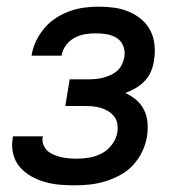

<svg xmlns="http://www.w3.org/2000/svg" viewBox="-20 -548 540 576"><path d="M204 8Q181 8 158 6Q135 4 113 -2.5Q91 -9 72 -20Q53 -31 39 -47.5Q25 -64 19.5 -86.5Q14 -109 18 -132L19 -139H109L108 -136Q106 -124 110.5 -113Q115 -102 123 -95Q131 -88 142 -83.5Q153 -79 164 -76.5Q175 -74 187 -73Q199 -72 212 -72Q230 -72 249.5 -75.5Q269 -79 286.5 -88.5Q304 -98 316.5 -115Q329 -132 332 -151Q334 -164 332 -176.5Q330 -189 322.5 -198.5Q315 -208 304.5 -214.5Q294 -221 282 -224.5Q270 -228 257.5 -229Q245 -230 232 -230H176L189 -310H245Q256 -310 267 -311Q278 -312 289.5 -315Q301 -318 312 -323Q323 -328 332 -336Q341 -344 346 -355Q351 -366 353 -377Q356 -394 350 -409.5Q344 -425 331 -433.5Q318 -442 301.5 -445Q285 -448 268 -448Q252 -448 236 -445.5Q220 -443 204.5 -435Q189 -427 178.5 -413Q168 -399 165 -383V-381H75V-384Q79 -406 89 -426.5Q99 -447 114 -464.5Q129 -482 148.5 -494.5Q168 -507 189 -514.5Q210 -522 231.5 -525Q253 -528 275 -528Q298 -528 321.5 -525Q345 -522 365.5 -513.5Q386 -505 403.5 -490.5Q421 -476 431 -456.5Q441 -437 443.5 -413.5Q446 -390 442 -367Q440 -351 433.5 -335Q427 -319 415 -306Q403 -293 387.5 -284Q372 -275 356 -269Q374 -261 389 -248Q404 -235 412.5 -217.5Q421 -200 422.5 -179.5Q424 -159 421 -138Q417 -115 406.5 -93Q396 -71 379.5 -53Q363 -35 341 -23Q319 -11 296 -4Q273 3 250 5.5Q227 8 204 8Z"/></svg>

Font: Iosevka Term Curly Medium
Style: Italic
Weight: 500
Italic angle: -9°
Designer: Belleve Invis
Foundry: Belleve Invis
Version: Version 32.3.0